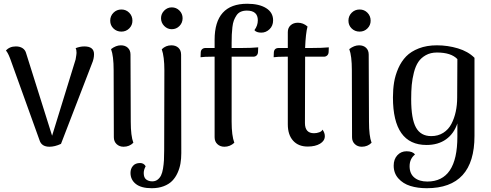

<svg xmlns="http://www.w3.org/2000/svg" viewBox="-20 -762 2590 1013"><path d="M424.8 -517.1Q476.1 -517.1 476.1 -476.1Q476.1 -451.7 464.8 -425.8L301.8 -2.9Q269 12.2 241.2 12.2Q199.7 12.2 189 -21L36.1 -445.8Q36.1 -446.3 32.2 -456.3Q28.3 -466.3 26.1 -470.9Q23.9 -475.6 19.8 -483.2Q15.6 -490.7 11.2 -495.1Q30.3 -517.1 64 -517.1Q85 -517.1 99.4 -507.6Q113.8 -498 118.2 -480L254.9 -45.9L378.9 -448.2Q383.8 -476.6 383.8 -482.9Q383.8 -500.5 378.9 -507.8Q402.3 -517.1 424.8 -517.1Z M620.6 -595.2Q595.7 -595.2 578.6 -611.8Q561.5 -628.4 561.5 -652.8Q561.5 -677.7 578.6 -694.8Q595.7 -711.9 620.6 -711.9Q645 -711.9 661.9 -694.8Q678.7 -677.7 678.7 -652.8Q678.7 -628.9 661.9 -612.1Q645 -595.2 620.6 -595.2ZM669.9 -120.1Q669.9 -44.9 683.6 -8.8Q662.6 12.2 631.8 12.2Q609.9 12.2 595.2 -1.7Q580.6 -15.6 580.6 -38.1L579.6 -391.1Q579.6 -466.8 565.9 -502.9Q591.8 -522.9 617.7 -522.9Q640.6 -522.9 654.5 -509.8Q668.5 -496.6 668.5 -474.1Z M886.2 -607.9Q863.3 -607.9 846.4 -625Q829.6 -642.1 829.6 -666Q829.6 -689 846.4 -706.1Q863.3 -723.1 886.2 -723.1Q910.2 -723.1 926.8 -706.3Q943.4 -689.5 943.4 -666Q943.4 -641.6 926.8 -624.8Q910.2 -607.9 886.2 -607.9ZM780.3 231Q725.1 231 696.8 208.7Q668.5 186.5 668.5 149.9Q668.5 128.4 681.4 113.3Q694.3 98.1 719.2 98.1Q738.8 98.1 748.5 115.2Q738.3 133.8 738.3 150.9Q738.3 174.8 751.2 184.8Q764.2 194.8 783.2 194.8Q799.8 194.8 811.3 186Q822.8 177.2 829.6 163.6Q836.4 149.9 840.1 127.4Q843.8 105 845 83.3Q846.2 61.5 846.2 30.8L847.2 -391.1Q847.2 -462.9 833.5 -502Q854.5 -522.9 884.3 -522.9Q907.2 -522.9 921.4 -509.8Q935.5 -496.6 935.5 -473.1L936.5 45.9Q936.5 75.2 932.1 100.8Q927.7 126.5 916.5 150.9Q905.3 175.3 888.2 192.6Q871.1 210 843.5 220.5Q815.9 231 780.3 231Z M1284.2 -742.2Q1347.2 -742.2 1384 -719.2Q1420.9 -696.3 1420.9 -654.8Q1420.9 -626 1402.1 -607.9Q1383.3 -589.8 1358.9 -589.8Q1332.5 -589.8 1322.3 -603Q1340.3 -627 1340.3 -654.8Q1340.3 -706.1 1282.2 -706.1Q1264.2 -706.1 1250.2 -700Q1236.3 -693.8 1227.8 -680.9Q1219.2 -668 1213.9 -654.1Q1208.5 -640.1 1206.1 -618.4Q1203.6 -596.7 1202.9 -579.1Q1202.1 -561.5 1202.1 -536.1V-508.8H1254.9Q1308.1 -508.8 1342.3 -512.2L1341.3 -487.8Q1340.8 -476.1 1334 -469.5Q1327.1 -462.9 1316.9 -462.9H1202.1V-120.1Q1202.1 -46.4 1216.3 -8.8Q1193.4 12.2 1164.1 12.2Q1141.6 12.2 1127 -1.5Q1112.3 -15.1 1112.3 -38.1V-462.9H1098.1Q1058.1 -462.9 1038.1 -460L1039.1 -484.9Q1039.6 -496.6 1046.6 -502.7Q1053.7 -508.8 1064 -508.8H1112.3V-551.8Q1112.3 -742.2 1284.2 -742.2Z M1622.6 -508.8Q1680.7 -508.8 1714.8 -512.2L1713.9 -487.8Q1713.4 -476.1 1706.3 -469.5Q1699.2 -462.9 1689 -462.9H1589.8V-426.8L1588.9 -112.8Q1588.9 -59.1 1636.7 -59.1Q1650.9 -59.1 1664.3 -64Q1677.7 -68.8 1681.6 -78.1Q1693.8 -61 1693.8 -43.9Q1693.8 -19 1668.7 -3.9Q1643.6 11.2 1603.5 11.2Q1554.2 11.2 1526.4 -19.8Q1498.5 -50.8 1498.5 -106V-462.9H1483.9Q1443.8 -462.9 1423.8 -460L1424.8 -484.9Q1426.3 -508.8 1450.7 -508.8H1498.5V-592.8Q1498.5 -615.2 1513.4 -628.7Q1528.3 -642.1 1551.8 -642.1Q1579.6 -642.1 1602.5 -622.1Q1592.8 -586.4 1589.8 -508.8Z M1877.4 -595.2Q1852.5 -595.2 1835.4 -611.8Q1818.4 -628.4 1818.4 -652.8Q1818.4 -677.7 1835.4 -694.8Q1852.5 -711.9 1877.4 -711.9Q1901.9 -711.9 1918.7 -694.8Q1935.5 -677.7 1935.5 -652.8Q1935.5 -628.9 1918.7 -612.1Q1901.9 -595.2 1877.4 -595.2ZM1926.8 -120.1Q1926.8 -44.9 1940.4 -8.8Q1919.4 12.2 1888.7 12.2Q1866.7 12.2 1852.1 -1.7Q1837.4 -15.6 1837.4 -38.1L1836.4 -391.1Q1836.4 -466.8 1822.8 -502.9Q1848.6 -522.9 1874.5 -522.9Q1897.5 -522.9 1911.4 -509.8Q1925.3 -496.6 1925.3 -474.1Z M2231.4 231Q2183.1 231 2144.8 219Q2106.4 207 2081.8 179.4Q2057.1 151.9 2057.1 111.8Q2057.1 78.1 2076.4 57.1Q2095.7 36.1 2125 36.1Q2157.7 36.1 2169.4 53.2Q2141.1 75.7 2141.1 115.2Q2141.1 154.3 2166.3 175Q2191.4 195.8 2234.4 195.8Q2393.1 195.8 2393.1 -41V-110.8Q2375 -56.6 2333.3 -26.9Q2291.5 2.9 2230.5 2.9Q2053.2 2.9 2053.2 -248Q2053.2 -290.5 2059.3 -327.9Q2065.4 -365.2 2081.5 -401.9Q2097.7 -438.5 2123 -464.6Q2148.4 -490.7 2189.9 -506.8Q2231.4 -522.9 2285.2 -522.9Q2342.3 -522.9 2396 -506.8Q2449.7 -490.7 2483.4 -457V-44.9Q2483.4 231 2231.4 231ZM2255.4 -43.9Q2291.5 -43.9 2318.8 -61.3Q2346.2 -78.6 2361.6 -108.2Q2377 -137.7 2384.5 -172.9Q2392.1 -208 2392.1 -248L2393.1 -450.2Q2359.9 -484.9 2285.2 -484.9Q2251.5 -484.9 2226.6 -470.9Q2201.7 -457 2187 -435.1Q2172.4 -413.1 2163.8 -379.6Q2155.3 -346.2 2152.3 -313.5Q2149.4 -280.8 2149.4 -238.8Q2149.4 -134.8 2174.6 -89.4Q2199.7 -43.9 2255.4 -43.9Z"/></svg>

Font: Arima Madurai Medium
Style: Regular
Weight: 500
Designer: Joana Correia and Natanael Gama
Foundry: NDISCOVER
Version: Version 1.019;PS 001.019;hotconv 1.0.88;makeotf.lib2.5.64775